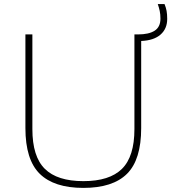

<svg xmlns="http://www.w3.org/2000/svg" viewBox="-20 -908 836 937"><path d="M387 9Q244 9 174 -59.8Q104 -128.5 104 -283V-740H138V-278Q138 -144 198.8 -84Q259.5 -24 387 -24Q514.5 -24 575.2 -84Q636 -144 636 -278V-740H653Q706.5 -740 734.8 -758.2Q763 -776.5 763 -817Q763 -838 759.5 -854.5Q756 -871 750 -888H783Q790 -871 793 -854.8Q796 -838.5 796 -816Q796 -767.5 763.2 -739Q730.5 -710.5 669 -708V-283Q669 -128.5 599.8 -59.8Q530.5 9 387 9Z"/></svg>

Font: Encode Sans Expanded Expanded Thin
Style: Regular
Weight: 100
Width: 7
Designer: Multiple Designers
Foundry: Impallari Type
Version: Version 3.000; ttfautohint (v1.8.3) -l 8 -r 50 -G 200 -x 14 